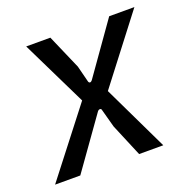

<svg xmlns="http://www.w3.org/2000/svg" viewBox="-103 -593 677 687"><g transform="rotate(-20 236.0 -250.0)"><path d="M-6 0 188 -250 66 -500H158L215 -369L231 -306Q233 -301 237 -301Q241 -301 245 -306L382 -500H478L286 -250L406 0H314L262 -124L243 -194Q242 -199 237 -199Q232 -199 228 -194L90 0Z"/></g></svg>

Font: Finlandica
Style: Italic
Weight: 400
Italic angle: -8°
Designer: Niklas Ekholm, Juho Hiilivirta, Jaakko Suomalainen
Foundry: Helsinki Type Studio
Version: Version 1.064